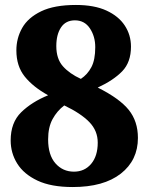

<svg xmlns="http://www.w3.org/2000/svg" viewBox="-20 -744 599 774"><path d="M273 10Q186 10 131 -16Q76 -42 49.5 -84.5Q23 -127 23 -178Q23 -250 65.5 -291.5Q108 -333 174 -360Q114 -393 80 -435Q46 -477 46 -541Q46 -590 69.5 -631.5Q93 -673 146 -698.5Q199 -724 286 -724Q360 -724 409 -701.5Q458 -679 483 -641Q508 -603 508 -556Q508 -493 472.5 -456.5Q437 -420 374 -391Q462 -347 499 -301Q536 -255 536 -188Q536 -98 467 -44Q398 10 273 10ZM306 -426Q333 -444 348.5 -473.5Q364 -503 364 -554Q364 -597 342.5 -629.5Q321 -662 282 -662Q245 -662 226 -633.5Q207 -605 207 -558Q207 -507 233.5 -477Q260 -447 306 -426ZM278 -52Q321 -52 347.5 -83.5Q374 -115 374 -169Q374 -217 340 -252Q306 -287 239 -319Q210 -297 192 -264Q174 -231 174 -182Q174 -119 203.5 -85.5Q233 -52 278 -52Z"/></svg>

Font: Noto Serif Tamil ExtraBold
Style: Regular
Weight: 800
Designer: Indian Type Foundry, Tom Grace, and the Monotype Design Team
Foundry: Monotype Imaging Inc.
Version: Version 2.004; ttfautohint (v1.8.4.7-5d5b)